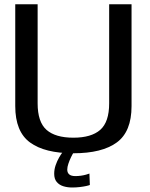

<svg xmlns="http://www.w3.org/2000/svg" viewBox="-20 -694 684 875"><path d="M314.5 4.5Q445 4.5 512.2 -44.8Q579.5 -94 579.5 -210.5V-674.5H477.5V-223Q477.5 -138 436.8 -102.2Q396 -66.5 314.5 -66.5Q232.5 -66.5 192 -102.2Q151.5 -138 151.5 -223V-674.5H49.5V-210.5Q49.5 -94 116.8 -44.8Q184 4.5 314.5 4.5ZM309 160.5Q326.5 160.5 343.2 158.5Q360 156.5 372.5 153.8Q385 151 389.5 149L387.5 97Q382.5 99 371.8 102Q361 105 348.2 106.8Q335.5 108.5 323.5 108.5Q304.5 108.5 295.5 100.8Q286.5 93 286.5 79Q286.5 67 291.8 51.5Q297 36 304 21.8Q311 7.5 316 0H265Q258.5 8 249.5 23.5Q240.5 39 233.8 58.2Q227 77.5 227 98Q227 121.5 238.5 135.2Q250 149 268.8 154.8Q287.5 160.5 309 160.5Z"/></svg>

Font: Anybody UltraCondensed Thin
Style: Regular
Weight: 400
Version: Version 1.111